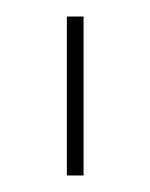

<svg xmlns="http://www.w3.org/2000/svg" viewBox="-20 -719 180 230"><path d="M80.1 -508.8H60.1V-699.2H80.1Z"/></svg>

Font: Montserrat-Hairline
Style: Regular
Weight: 250
Designer: Julieta Ulanovsky
Foundry: Julieta Ulanovsky
Version: Version 1.000;PS 002.000;hotconv 1.0.70;makeotf.lib2.5.58329